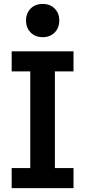

<svg xmlns="http://www.w3.org/2000/svg" viewBox="-20 -967 438 987"><path d="M40 0V-103H135.7V-600.1H40V-703.1H357.9V-600.1H262.2V-103H357.9V0ZM199.2 -775.9Q161.6 -775.9 137.7 -799.8Q113.8 -823.7 113.8 -861.3Q113.8 -899.4 137.7 -923.1Q161.6 -946.8 199.2 -946.8Q237.3 -946.8 261 -923.1Q284.7 -899.4 284.7 -861.3Q284.7 -823.7 261 -799.8Q237.3 -775.9 199.2 -775.9Z"/></svg>

Font: Schibsted Grotesk SemiBold
Style: Regular
Weight: 600
Designer: Bakken & Baeck AS, Henrik Kongsvoll
Foundry: Schibsted ASA
Version: Version 1.100;gftools[0.9.25]